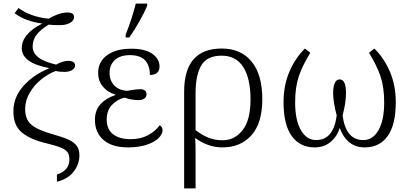

<svg xmlns="http://www.w3.org/2000/svg" viewBox="-20 -816 2298 1076"><path d="M299 162Q369 140 369 77Q369 53 359.5 38.5Q350 24 324 12.5Q298 1 244 -12Q156 -32 105.5 -71Q55 -110 55 -192Q55 -271 111 -334Q167 -397 253 -432V-435Q102 -464 102 -546Q102 -626 217 -684Q176 -689 134.5 -703.5Q93 -718 62 -742L84 -771Q150 -722 253 -711Q274 -725 303.5 -735.5Q333 -746 358 -746Q395 -746 395 -720Q395 -700 372 -687.5Q349 -675 315 -675Q271 -675 253 -678Q208 -651 185.5 -622Q163 -593 163 -555Q163 -483 295 -454Q309 -463 328 -469Q347 -475 362 -475Q380 -475 390.5 -468.5Q401 -462 401 -450Q401 -434 384.5 -423.5Q368 -413 340 -413Q317 -413 292 -418Q253 -404 213 -372.5Q173 -341 147 -297Q121 -253 121 -205Q121 -146 156.5 -116.5Q192 -87 274 -64Q332 -48 363 -34Q394 -20 409.5 0.5Q425 21 425 54Q425 107 390.5 148.5Q356 190 299 202Z M684 -621Q719 -709 741 -796H805V-784Q788 -743 760 -694Q732 -645 705 -606H684ZM512 -144Q512 -199 544 -233Q576 -267 626 -283V-286Q581 -300 555.5 -332Q530 -364 530 -408Q530 -470 580 -506.5Q630 -543 716 -543Q793 -543 833.5 -514.5Q874 -486 874 -444Q874 -396 820 -396Q820 -449 793 -478Q766 -507 708 -507Q653 -507 623.5 -479.5Q594 -452 594 -408Q594 -365 620 -337.5Q646 -310 693 -307Q698 -308 722.5 -312Q747 -316 766 -316Q801 -316 801 -287Q801 -272 788.5 -263.5Q776 -255 756 -255Q718 -255 678 -269Q636 -259 607 -227.5Q578 -196 578 -146Q578 -91 614 -63.5Q650 -36 712 -36Q767 -36 808 -57.5Q849 -79 875 -114Q881 -111 886 -104Q891 -97 891 -86Q891 -64 868 -41.5Q845 -19 801 -4.5Q757 10 698 10Q607 10 559.5 -32Q512 -74 512 -144Z M1012 -303Q1012 -544 1223 -544Q1330 -544 1390 -471Q1450 -398 1450 -260Q1450 -126 1389 -58Q1328 10 1227 10Q1145 10 1074 -43Q1076 -7 1076 49V240H1012ZM1384 -259Q1384 -376 1343.5 -440Q1303 -504 1222 -504Q1140 -504 1108 -449.5Q1076 -395 1076 -293V-87Q1112 -59 1147.5 -44.5Q1183 -30 1228 -30Q1295 -30 1339.5 -86.5Q1384 -143 1384 -259Z M1569 -243Q1569 -338 1602 -414.5Q1635 -491 1689 -544L1719 -520Q1676 -451 1655 -389.5Q1634 -328 1634 -242Q1634 -143 1666 -87Q1698 -31 1752 -31Q1849 -31 1867 -169Q1847 -243 1847 -295Q1847 -332 1856.5 -351.5Q1866 -371 1883 -371Q1919 -371 1919 -295Q1919 -240 1900 -169Q1918 -31 2016 -31Q2070 -31 2101.5 -87Q2133 -143 2133 -242Q2133 -328 2112 -389.5Q2091 -451 2048 -520L2078 -544Q2132 -491 2165 -414.5Q2198 -338 2198 -243Q2198 -117 2152.5 -53.5Q2107 10 2024 10Q1924 10 1884 -99Q1869 -51 1832.5 -20.5Q1796 10 1743 10Q1661 10 1615 -53.5Q1569 -117 1569 -243Z"/></svg>

Font: Noto Serif Light
Style: Regular
Weight: 300
Designer: Monotype Design Team
Foundry: Monotype Imaging Inc.
Version: Version 1.001